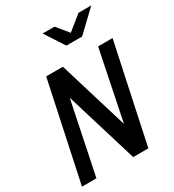

<svg xmlns="http://www.w3.org/2000/svg" viewBox="-220 -1062 1072 1185"><g transform="rotate(-30 316.0 -470.0)"><path d="M10 0 159 -700H278L428 -206L529 -700H632L483 0H375L219 -513L113 0ZM362 -802 272 -940H357L425 -857L528 -940H619L474 -802Z"/></g></svg>

Font: Red Hat Mono Medium
Style: Italic
Weight: 500
Italic angle: -12°
Monospace: yes
Designer: Pentagram, MCKL
Foundry: Pentagram, MCKL
Version: Version 1.023; ttfautohint (v1.8.3)